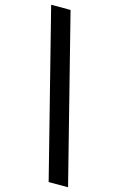

<svg xmlns="http://www.w3.org/2000/svg" viewBox="-152 -861 725 1166"><g transform="rotate(15 210.0 -278.0)"><path d="M281 244 17 -800H139L403 244Z"/></g></svg>

Font: Noto Sans Malayalam Condensed
Style: Bold
Weight: 700
Width: 3
Designer: Jelle Bosma - Monotype Design Team
Foundry: Monotype Imaging Inc.
Version: Version 2.104; ttfautohint (v1.8.4.7-5d5b)